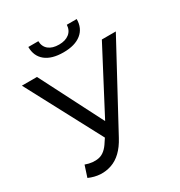

<svg xmlns="http://www.w3.org/2000/svg" viewBox="-206 -1026 1103 1179"><g transform="rotate(-30 345.5 -436.5)"><path d="M81 -8 107 -88Q159 -69 203 -78.5Q247 -88 282 -145L298 -169L16 -700H123L350 -256L583 -700H682L371 -124Q318 -25 240.5 1.5Q163 28 81 -8ZM341 -749Q258 -749 213.5 -785Q169 -821 169 -886H240Q241 -847 267.5 -825.5Q294 -804 341 -804Q386 -804 413 -825.5Q440 -847 442 -886H512Q512 -821 467 -785Q422 -749 341 -749Z"/></g></svg>

Font: Montserrat Medium
Style: Regular
Weight: 500
Designer: Julieta Ulanovsky
Foundry: Julieta Ulanovsky
Version: Version 9.000; ttfautohint (v1.8.4.7-5d5b)